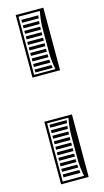

<svg xmlns="http://www.w3.org/2000/svg" viewBox="-139 -804 548 1008"><g transform="rotate(-15 135.0 -300.0)"><path d="M168.1 -518H82V-502H168.7C168.4 -507.2 168.2 -512.5 168.1 -518ZM169.6 -488H82V-472H171.3C170.6 -477.4 170.1 -482.7 169.6 -488ZM173.2 -458H82V-442H175.9C174.9 -447.5 174 -452.8 173.2 -458ZM82 -728V-712H171.9C172.6 -717.3 173.4 -722.7 174.2 -728ZM82 -698V-682H169C169.4 -687.4 169.8 -692.7 170.3 -698ZM82 -668V-652H168C168 -657.4 168.1 -662.7 168.3 -668ZM82 -638V-622H168V-638ZM82 -608V-592H168V-608ZM82 -578V-562H168V-578ZM82 -548V-532H168V-548ZM174.1 128C173.2 122.6 172.4 117.3 171.8 112H82V128ZM168.3 68C168.1 62.8 168 57.5 168 52H82V68ZM168.9 82H82V98H170.2C169.7 92.7 169.2 87.4 168.9 82ZM82 8H168V-8H82ZM82 22V38H168V22ZM82 -22H168V-38H82ZM82 -82H168.1C168.3 -87.4 168.5 -92.7 168.8 -98H82ZM82 -68V-52H168V-68ZM82 -142H173.3C174.1 -147.3 175 -152.7 175.9 -158H82ZM82 -128V-112H169.8C170.2 -117.4 170.8 -122.7 171.4 -128ZM178 50C178 85 181 114 188 148H72V-168H188C181.2 -134 178 -104.7 178 -70ZM178 -530C178 -495 181 -466 188 -432H72V-748H188C181.2 -714 178 -684.7 178 -650ZM60 160H210V-180H60ZM60 -420H210V-760H60Z"/></g></svg>

Font: SortefaxS02
Style: Medium
Weight: 500
Designer: gluk
Foundry: gluk
Version: Version 0.261